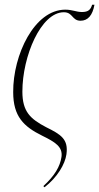

<svg xmlns="http://www.w3.org/2000/svg" viewBox="-20 -587 421 815"><path d="M36 -196C36 -93 80 -50 159 -11C214 16 247 36 241 79C235 120 212 159 164 203L169 208C224 165 256 110 262 68C271 4 239 -16 176 -47C109 -82 75 -113 75 -198C75 -349 154 -535 251 -535C290 -535 285 -499 322 -499C353 -499 373 -522 381 -567H371C365 -547 356 -536 328 -536C303 -536 288 -546 257 -546C126 -546 35 -354 36 -196Z"/></svg>

Font: Noto Serif Display ExtraCondensed ExtraLight
Style: Italic
Weight: 200
Width: 2
Italic angle: -12°
Designer: Monotype Design Team
Foundry: Monotype Imaging Inc.
Version: Version 2.009